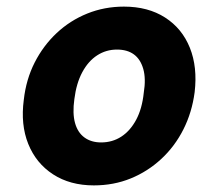

<svg xmlns="http://www.w3.org/2000/svg" viewBox="-20 -549 660 581"><path d="M264 12Q192 12 140.5 -21.5Q89 -55 65.5 -113.5Q42 -172 52 -247Q59 -309 85 -360Q111 -411 151.5 -449Q192 -487 244 -508Q296 -529 355 -529Q428 -529 479.5 -496Q531 -463 554.5 -404.5Q578 -346 569 -270Q561 -209 535 -157.5Q509 -106 468 -68Q427 -30 375.5 -9Q324 12 264 12ZM286 -118Q320 -118 347 -135.5Q374 -153 392 -186.5Q410 -220 415 -268Q422 -311 413.5 -340.5Q405 -370 385 -384.5Q365 -399 334 -399Q301 -399 274 -381.5Q247 -364 229 -330.5Q211 -297 205 -249Q199 -206 207 -177Q215 -148 235.5 -133Q256 -118 286 -118Z"/></svg>

Font: DM Sans 11pt Black
Style: Italic
Weight: 900
Italic angle: -10°
Version: Version 4.004;gftools[0.9.30]